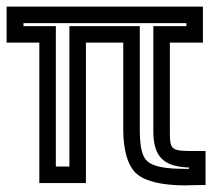

<svg xmlns="http://www.w3.org/2000/svg" viewBox="-62 -529 642 581"><path d="M452 -131V-400H527H552V-425V-484V-509H527H-17H-42V-484V-425V-400H-17H57V0V25H82H173H198V0V-400H311V-137C311 -74 325 -24 354 -1C381 21 433 32 499 32C506 32 528 31 535 31H560V6V-47V-72H535H528C456 -72 452 -74 452 -131ZM402 -131C402 -49 439 -25 510 -22V-18C505 -18 501 -18 499 -18C438 -18 403 -25 385 -40C369 -53 361 -81 361 -137V-425V-450H336H173H148V-425V-25H107V-425V-450H82H9V-459H502V-450H427H402V-425V-131Z"/></svg>

Font: Gamestation DisplayOutline
Style: Regular
Weight: 400
Designer: Jonas Hecksher
Foundry: Jonas Hecksher, Playtypeª, e-types AS
Version: Version 1.003